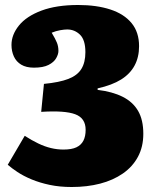

<svg xmlns="http://www.w3.org/2000/svg" viewBox="-20 -735 614 769"><path d="M267 14Q219 14 179 5.5Q139 -3 106.5 -16.5Q74 -30 50 -46Q26 -62 11 -75L79 -191Q107 -173 133 -160.5Q159 -148 184 -142Q209 -136 234 -136Q267 -136 286 -145Q305 -154 314 -171.5Q323 -189 323 -215Q323 -262 281 -277.5Q239 -293 145 -287L156 -399Q218 -405 254 -419Q290 -433 306 -459Q322 -485 322 -526Q322 -575 300.5 -596Q279 -617 249 -617Q238 -617 221 -614Q204 -611 187 -604Q202 -579 208 -564Q214 -549 214 -531Q214 -518 205 -502Q196 -486 174.5 -475Q153 -464 116 -464Q85 -464 65 -476Q45 -488 35.5 -509Q26 -530 26 -555Q26 -596 56 -633Q86 -670 146 -692.5Q206 -715 293 -715Q367 -715 422 -697Q477 -679 507 -642.5Q537 -606 537 -550Q537 -506 519 -472.5Q501 -439 465 -416.5Q429 -394 371 -381V-375Q430 -368 471 -347.5Q512 -327 533 -291Q554 -255 554 -199Q554 -147 532.5 -107Q511 -67 472 -40Q433 -13 381 0.5Q329 14 267 14Z"/></svg>

Font: Literata Black
Style: Regular
Weight: 900
Designer: Latin by Veronika Burian and Jose Scaglione. Greek by Irene Vlachou. Cyrillic by Vera Evstafieva.
Foundry: TypeTogether
Version: Version 3.103;gftools[0.9.29]